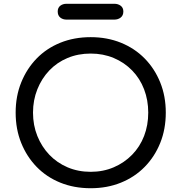

<svg xmlns="http://www.w3.org/2000/svg" viewBox="-20 -988 961 1018"><path d="M461 10Q373 10 300 -19.5Q227 -49 174.5 -103Q122 -157 92.5 -230Q63 -303 63 -391Q63 -478 92.5 -551Q122 -624 174.5 -678Q227 -732 300 -761.5Q373 -791 461 -791Q548 -791 621 -761.5Q694 -732 747 -678Q800 -624 829.5 -551Q859 -478 859 -391Q859 -303 829.5 -230Q800 -157 747 -103Q694 -49 621 -19.5Q548 10 461 10ZM461 -77Q527 -77 583 -101Q639 -125 680.5 -167.5Q722 -210 744 -267Q766 -324 766 -391Q766 -457 744 -514.5Q722 -572 680.5 -614.5Q639 -657 583 -680.5Q527 -704 461 -704Q394 -704 338 -680.5Q282 -657 241.5 -614.5Q201 -572 178 -514.5Q155 -457 155 -391Q155 -324 178 -267Q201 -210 241.5 -167.5Q282 -125 338 -101Q394 -77 461 -77ZM333 -884Q313 -884 299.5 -895Q286 -906 286 -927Q286 -947 299.5 -957.5Q313 -968 333 -968H586Q606 -968 620 -957.5Q634 -947 634 -927Q634 -906 620 -895Q606 -884 586 -884Z"/></svg>

Font: Comfortaa SemiBold
Style: Regular
Weight: 600
Designer: Johan Aakerlund
Foundry: Johan Aakerlund
Version: Version 3.104; ttfautohint (v1.8.1.43-b0c9)